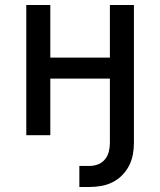

<svg xmlns="http://www.w3.org/2000/svg" viewBox="-20 -540 640 767"><path d="M297 207V123H336Q354 123 370.5 117Q387 111 398.5 97.5Q410 84 414.5 66.5Q419 49 419 31V-226H181V0H85V-520H181V-310H419V-520H515V31Q515 55 510.5 78.5Q506 102 495 123Q484 144 467 161Q450 178 428.5 188.5Q407 199 383.5 203Q360 207 336 207Z"/></svg>

Font: Iosevka Fixed Medium Extended
Style: Regular
Weight: 500
Width: 7
Monospace: yes
Designer: Belleve Invis
Foundry: Belleve Invis
Version: Version 24.1.1; ttfautohint (v1.8.4)